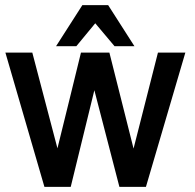

<svg xmlns="http://www.w3.org/2000/svg" viewBox="-20 -729 762 749"><path d="M301.3 -709H401.9L504.4 -548.8H426.8L351.6 -638.2Q333 -616.2 314.5 -593.3Q295.9 -570.3 277.8 -548.8H198.7ZM549.3 0H445.8L348.1 -377L255.9 0H153.3L1 -523.9H106L204.1 -150.4Q227.1 -243.2 250.2 -337.4Q273.4 -431.6 295.9 -523.9H406.7L501 -149.4L596.2 -523.9H703.1Z"/></svg>

Font: SolaimanLipi
Style: Bold
Weight: 700
Designer: Solaiman Karim
Foundry: Al Mamun Sumon
Version: Version 2.000